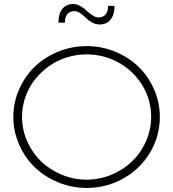

<svg xmlns="http://www.w3.org/2000/svg" viewBox="-20 -928 856 949"><path d="M342.8 -908.2Q359.9 -908.2 377.7 -897.9Q395.5 -887.7 408.4 -875Q421.4 -862.3 437.3 -852.1Q453.1 -841.8 466.8 -841.8Q489.7 -841.8 502 -856.7Q514.2 -871.6 514.2 -898.9H545.9Q545.9 -855 526.6 -831.1Q507.3 -807.1 472.2 -807.1Q452.6 -807.1 434.3 -817.4Q416 -827.6 404.1 -840.1Q392.1 -852.5 377 -862.8Q361.8 -873 348.1 -873Q325.2 -873 313 -858.2Q300.8 -843.3 300.8 -815.9H269Q269 -860.4 288.3 -884.3Q307.6 -908.2 342.8 -908.2ZM770 -350.1Q770 -254.9 721.7 -174.1Q673.3 -93.3 590.1 -46.1Q506.8 1 408.2 1Q334.5 1 267.3 -26.9Q200.2 -54.7 151.6 -101.6Q103 -148.4 74.5 -213.6Q45.9 -278.8 45.9 -350.1Q45.9 -421.4 74.5 -486.3Q103 -551.3 151.6 -598.1Q200.2 -645 267.3 -672.6Q334.5 -700.2 408.2 -700.2Q481.9 -700.2 549.1 -672.6Q616.2 -645 664.6 -598.1Q712.9 -551.3 741.5 -486.3Q770 -421.4 770 -350.1ZM408.2 -659.2Q356.4 -659.2 307.9 -643.6Q259.3 -627.9 220 -599.4Q180.7 -570.8 151.1 -533Q121.6 -495.1 105.2 -447.8Q88.9 -400.4 88.9 -350.1Q88.9 -287.1 114.3 -229.7Q139.6 -172.4 182.6 -130.9Q225.6 -89.4 284.7 -64.7Q343.8 -40 408.2 -40Q472.7 -40 531.5 -64.7Q590.3 -89.4 633.3 -130.9Q676.3 -172.4 701.7 -229.7Q727.1 -287.1 727.1 -350.1Q727.1 -434.1 684.1 -505.4Q641.1 -576.7 567.6 -617.9Q494.1 -659.2 408.2 -659.2Z"/></svg>

Font: Montserrat Ultra Light
Style: Regular
Weight: 200
Designer: Julieta Ulanovsky
Foundry: Julieta Ulanovsky
Version: Version 3.001;PS 003.001;hotconv 1.0.70;makeotf.lib2.5.58329